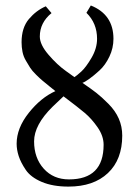

<svg xmlns="http://www.w3.org/2000/svg" viewBox="-20 -672 508 704"><path d="M232.9 -14.2Q359.9 -14.2 359.9 -141.1Q359.9 -173.3 337.9 -205.1Q315.9 -236.8 291 -257.8Q266.1 -278.8 212.9 -318.8L172.9 -280.8Q105 -213.9 105 -153.8Q105 -92.8 140.4 -53.5Q175.8 -14.2 232.9 -14.2ZM335.9 -529.8Q335.9 -586.9 296.9 -625L313 -651.9Q396 -618.7 396 -529.8Q396 -495.6 381.1 -464.4Q366.2 -433.1 344.7 -413.6Q323.2 -394 307.1 -382.6Q291 -371.1 282.2 -368.2Q314.5 -346.2 333.3 -331.5Q352.1 -316.9 377.4 -291.5Q402.8 -266.1 415.5 -237.1Q428.2 -208 428.2 -174.8Q428.2 -86.9 375.7 -37.4Q323.2 12.2 231 12.2Q173.8 12.2 133.3 -4.9Q92.8 -22 74.5 -49.1Q56.2 -76.2 48.6 -99.6Q41 -123 41 -145Q41 -202.1 85.4 -258.1Q129.9 -314 183.1 -337.9Q179.2 -340.8 160.6 -356Q142.1 -371.1 135 -377Q127.9 -382.8 112.5 -397.9Q97.2 -413.1 90.6 -423.6Q84 -434.1 75 -449.5Q65.9 -464.8 62.5 -481.9Q59.1 -499 59.1 -517.1Q59.1 -570.3 85.9 -602.1Q112.8 -633.8 147.9 -648.9L168.9 -624Q126 -588.9 126 -538.1Q126 -508.3 158 -471.2Q189.9 -434.1 221.7 -411.6L252.9 -389.2Q260.7 -394 277.8 -409.4Q294.9 -424.8 315.4 -459.7Q335.9 -494.6 335.9 -529.8Z"/></svg>

Font: Linux Libertine Capitals
Style: Small Caps
Weight: 400
Designer: Philipp H. Poll
Foundry: Philipp H. Poll
Version: Version 5.1.3